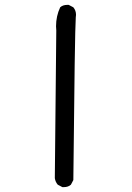

<svg xmlns="http://www.w3.org/2000/svg" viewBox="-20 -766 540 788"><path d="M242 2H236L217 -8Q207 -20 205 -35L211 -641L210 -658Q210 -700 227 -736Q238 -746 256 -746H262L281 -736Q292 -723 292 -705L291 -695Q287 -641 281 -27L271 -8Q260 2 242 2Z"/></svg>

Font: Xiaolai SC
Style: Regular
Weight: 400
Designer: Nozomi Seto 瀬戸のぞみ
Version: Version 3.11;December 4, 2020;FontCreator 13.0.0.2613 64-bit